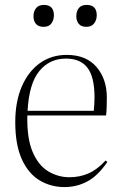

<svg xmlns="http://www.w3.org/2000/svg" viewBox="-20 -746 493 780"><path d="M242 14Q186 14 140.5 -13.5Q95 -41 68.5 -99.5Q42 -158 42 -250Q42 -333 68.5 -394.5Q95 -456 142 -489.5Q189 -523 251 -523Q330 -523 372 -474Q414 -425 414 -350Q414 -335 413.5 -315.5Q413 -296 411 -277H91Q89 -184 112.5 -129Q136 -74 176 -50Q216 -26 262 -26Q304 -26 339.5 -41.5Q375 -57 409 -94L416 -88Q378 -32 335 -9Q292 14 242 14ZM92 -296H361Q364 -328 364 -350Q364 -433 335.5 -470.5Q307 -508 248 -508Q181 -508 139.5 -457Q98 -406 92 -296ZM331 -637Q310 -637 300 -649Q290 -661 290 -680Q290 -700 300 -713Q310 -726 332 -726Q373 -726 373 -684Q373 -665 362.5 -651Q352 -637 331 -637ZM157 -637Q136 -637 126 -649Q116 -661 116 -680Q116 -700 126.5 -713Q137 -726 158 -726Q199 -726 199 -684Q199 -665 189 -651Q179 -637 157 -637Z"/></svg>

Font: Literata 72pt ExtraLight
Style: Regular
Weight: 200
Designer: Latin by Veronika Burian and Jose Scaglione. Greek by Irene Vlachou. Cyrillic by Vera Evstafieva.
Foundry: TypeTogether
Version: Version 3.002